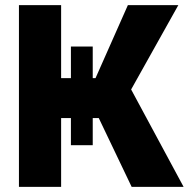

<svg xmlns="http://www.w3.org/2000/svg" viewBox="-20 -727 742 747"><path d="M340.8 -545.9V-422.9H351.6L477.5 -707H673.8L490.2 -378.9L694.3 0H492.2L364.3 -267.6H340.8V-162.1H255.9V-267.6H217.8V0H53.7V-707H217.8V-422.9H255.9V-545.9Z"/></svg>

Font: Pretendard Std ExtraBold
Style: Regular
Weight: 800
Designer: Base glyphs from Inter by Rasmus Andersson; Hangeul glyphs from Noto Sans CJK(Source Han Sans) by Jang Soo-young and Kan
Foundry: Kil Hyung-jin
Version: Version 1.309